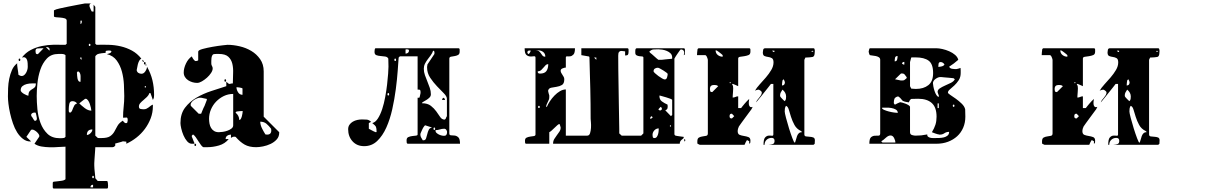

<svg xmlns="http://www.w3.org/2000/svg" viewBox="-20 -827 7040 1114"><path d="M847 -287Q843 -275 833 -265Q823 -255 812.5 -246.5Q802 -238 794 -229Q786 -220 786 -209Q786 -197 795 -195Q804 -193 814 -193Q823 -193 829.5 -196Q836 -199 842 -203.5Q848 -208 853.5 -212.5Q859 -217 867 -220V-210Q867 -174 854.5 -141Q842 -108 821 -79.5Q800 -51 772 -29Q744 -7 713 7V-5Q711 -5 703.5 -6Q696 -7 693 -7Q691 -6 684.5 -4Q678 -2 670 0Q662 2 655.5 4Q649 6 647 7Q652 15 646 21Q640 27 633 27H533Q533 32 532 45Q531 58 530 73Q529 88 528 101.5Q527 115 527 120V133Q527 141 528 153.5Q529 166 530.5 178Q532 190 532.5 198.5Q533 207 533 207L547 223H600Q605 223 606 235Q607 247 607 250Q607 253 606.5 260Q606 267 600 267H293Q286 267 286 258Q286 249 286 247Q286 243 286 235.5Q286 228 293 227Q296 227 304 226Q312 225 320.5 224Q329 223 336.5 222Q344 221 347 220Q350 219 355 216.5Q360 214 360 213V24Q343 24 319 26Q295 28 269.5 27.5Q244 27 220.5 23Q197 19 180 7L207 -33Q210 -39 206 -46Q202 -53 195.5 -59.5Q189 -66 181 -70.5Q173 -75 169 -75Q167 -75 163.5 -74.5Q160 -74 160 -73L133 -33L160 -7Q159 -6 157 -6Q133 -6 113.5 -21Q94 -36 79.5 -59Q65 -82 55 -111.5Q45 -141 38.5 -170Q32 -199 29 -224.5Q26 -250 26 -267Q26 -288 27 -315.5Q28 -343 33.5 -370Q39 -397 49.5 -421Q60 -445 80 -460Q79 -455 80 -446Q81 -437 82.5 -427Q84 -417 85.5 -408Q87 -399 87 -393Q97 -386 107 -386Q114 -386 120.5 -391.5Q127 -397 131.5 -405Q136 -413 138.5 -422Q141 -431 141 -439Q141 -448 140.5 -459Q140 -470 137 -479Q134 -488 127 -492.5Q120 -497 107 -493Q128 -521 158.5 -537Q189 -553 223 -560Q257 -567 292.5 -567.5Q328 -568 360 -567L367 -573V-707Q367 -717 355.5 -720.5Q344 -724 330 -725Q316 -726 304.5 -727Q293 -728 293 -733V-767L307 -773Q308 -774 328.5 -778.5Q349 -783 376 -788.5Q403 -794 430 -799Q457 -804 473 -807H511Q499 -806 499 -794L500 -787Q502 -781 507 -770.5Q512 -760 513 -760H523V-800L533 -787V-573L540 -567Q575 -568 611 -567Q647 -566 681 -558Q715 -550 745.5 -533.5Q776 -517 800 -487Q792 -483 787 -473Q782 -463 779.5 -452.5Q777 -442 775.5 -432.5Q774 -423 773 -420Q775 -409 783 -404Q791 -399 801 -399Q814 -399 823.5 -413.5Q833 -428 833 -440Q855 -401 864.5 -361Q874 -321 874 -276Q874 -267 873 -261.5Q872 -256 867 -247L853 -287ZM447 -687Q453 -689 454 -695.5Q455 -702 455 -707H447ZM500 -573Q495 -573 495 -566.5Q495 -560 500 -560Q505 -560 505 -566.5Q505 -573 500 -573ZM267 -533Q268 -536 268 -540Q268 -547 262.5 -550.5Q257 -554 250 -554Q248 -554 247 -553ZM220 -547Q210 -547 198 -546Q186 -545 186 -531Q186 -525 187.5 -519Q189 -513 197 -513H200L233 -547ZM547 -27Q547 -26 555.5 -26Q564 -26 568 -26Q603 -26 618.5 -36.5Q634 -47 643 -62.5Q652 -78 661 -95.5Q670 -113 693 -127Q694 -124 699 -119Q704 -114 707 -113Q717 -111 719 -117.5Q721 -124 721 -129Q721 -146 714 -145Q707 -144 694 -144Q694 -176 697.5 -207Q701 -238 701 -270Q701 -298 699 -336.5Q697 -375 687.5 -411Q678 -447 657.5 -475.5Q637 -504 600 -513Q605 -514 614 -517Q623 -520 627 -527Q625 -533 619.5 -533.5Q614 -534 609 -534Q604 -534 597.5 -532.5Q591 -531 593 -520Q590 -520 583.5 -519.5Q577 -519 569.5 -518Q562 -517 555.5 -515.5Q549 -514 547 -513Q544 -512 538.5 -507Q533 -502 533 -500V-40ZM360 -507Q360 -508 355 -510.5Q350 -513 347 -513Q346 -514 335 -514Q324 -514 319 -514Q277 -514 252 -487.5Q227 -461 214 -422.5Q201 -384 197 -342Q193 -300 193 -270Q193 -236 197 -193.5Q201 -151 215 -113.5Q229 -76 255.5 -50.5Q282 -25 328 -25Q332 -25 342 -25.5Q352 -26 353 -27L360 -33ZM445 -493Q445 -485 453 -480V-493ZM93 -473Q88 -473 88 -480Q88 -487 93 -487Q98 -487 98 -480Q98 -473 93 -473ZM813 -467Q808 -468 807 -473Q806 -474 806 -477Q806 -479 807 -480Q811 -479 813 -473Q814 -473 814 -470Q814 -468 813 -467ZM820 -453Q815 -453 815 -460Q815 -467 820 -467Q825 -467 825 -460Q825 -453 820 -453ZM827 -447Q824 -446 824 -450Q824 -454 827 -453Q830 -453 830 -450Q830 -447 827 -447ZM426 -404Q426 -401 427 -400Q427 -396 427.5 -388Q428 -380 429.5 -372Q431 -364 435 -358Q439 -352 447 -352Q447 -358 447.5 -367.5Q448 -377 447.5 -386.5Q447 -396 443.5 -403.5Q440 -411 433 -413Q428 -411 427 -407Q426 -406 426 -404ZM145 -272Q145 -290 151.5 -297.5Q158 -305 166.5 -309.5Q175 -314 181.5 -320.5Q188 -327 188 -343Q180 -343 165 -343Q150 -343 135.5 -339.5Q121 -336 110.5 -327.5Q100 -319 100 -303Q100 -298 105.5 -292.5Q111 -287 118.5 -282.5Q126 -278 133.5 -275Q141 -272 145 -272ZM820 -320H827V-327H820ZM440 -227Q452 -215 471.5 -200Q491 -185 510 -185Q510 -190 507.5 -201.5Q505 -213 501 -224.5Q497 -236 490.5 -245Q484 -254 477 -254Q474 -254 473 -253Q472 -252 461.5 -244.5Q451 -237 447 -233ZM387 -173Q395 -177 398 -184.5Q401 -192 404 -200Q407 -208 411.5 -215.5Q416 -223 427 -227Q417 -240 400 -240Q385 -240 382 -224Q379 -208 379 -196Q379 -193 379 -184Q379 -175 387 -173ZM183 -126Q194 -126 194 -140L193 -147Q193 -150 190.5 -160Q188 -170 187 -173Q184 -174 180 -174Q174 -174 168 -171Q162 -168 160 -160Q161 -158 162 -155Q164 -148 167 -147Q169 -143 174 -135Q179 -127 180 -127Q180 -126 183 -126ZM516 -76Q484 -76 484 -44Q495 -44 505.5 -54.5Q516 -65 516 -76ZM520 207Q525 207 525 200Q525 193 520 193Q515 193 515 200Q515 207 520 207ZM520 245Q505 245 505 260H520Z M1600 -57Q1600 -34 1585.5 -18Q1571 -2 1550 8Q1529 18 1506 22.5Q1483 27 1466 27Q1426 27 1399.5 12Q1373 -3 1347 -33Q1344 -34 1340 -34Q1334 -34 1330 -32.5Q1326 -31 1320 -27V-46Q1308 -46 1298.5 -39.5Q1289 -33 1289 -20H1307Q1285 7 1250.5 17Q1216 27 1183 27H1160Q1154 25 1146.5 15Q1139 5 1131.5 -7Q1124 -19 1116 -30.5Q1108 -42 1100 -47Q1096 -44 1093 -40V-33Q1094 -32 1096 -27Q1098 -22 1100 -16.5Q1102 -11 1104 -6Q1106 -1 1107 0Q1108 2 1108 7H1093Q1078 7 1065.5 -7.5Q1053 -22 1044.5 -42Q1036 -62 1031.5 -82Q1027 -102 1027 -113Q1027 -167 1053.5 -202Q1080 -237 1120 -260.5Q1160 -284 1206.5 -299Q1253 -314 1293 -327V-353Q1301 -345 1305 -342.5Q1309 -340 1312 -340Q1315 -340 1319 -341.5Q1323 -343 1331 -343Q1331 -371 1332.5 -401.5Q1334 -432 1328 -457Q1322 -482 1304.5 -498Q1287 -514 1250 -514Q1247 -514 1235 -514Q1223 -514 1220 -513Q1214 -511 1211 -504.5Q1208 -498 1207 -490Q1206 -482 1206 -473.5Q1206 -465 1206 -459Q1206 -450 1210 -444Q1214 -438 1214 -430Q1214 -418 1204.5 -403.5Q1195 -389 1181 -376.5Q1167 -364 1151.5 -355Q1136 -346 1124 -346Q1110 -346 1096.5 -350Q1083 -354 1071.5 -361.5Q1060 -369 1053 -380.5Q1046 -392 1046 -406Q1046 -431 1059 -458.5Q1072 -486 1093 -500Q1095 -494 1101 -485Q1107 -476 1113 -473Q1115 -472 1124 -474L1130 -477V-527Q1130 -536 1156 -543Q1182 -550 1213.5 -555.5Q1245 -561 1271.5 -564Q1298 -567 1300 -567Q1333 -567 1370 -558.5Q1407 -550 1438 -531.5Q1469 -513 1489.5 -483.5Q1510 -454 1510 -413V-150L1600 -60ZM1287 -353Q1282 -353 1282 -360Q1282 -367 1287 -367Q1292 -367 1292 -360Q1292 -353 1287 -353ZM1387 -313Q1387 -315 1382 -316.5Q1377 -318 1371 -319Q1365 -320 1359 -320.5Q1353 -321 1352 -321Q1352 -307 1361 -292Q1370 -277 1387 -277ZM1333 -282Q1304 -282 1279 -270Q1254 -258 1234.5 -238Q1215 -218 1204 -192Q1193 -166 1193 -138Q1193 -124 1195.5 -110Q1198 -96 1204.5 -85Q1211 -74 1222 -67Q1233 -60 1250 -60Q1259 -60 1273 -62Q1287 -64 1300.5 -69Q1314 -74 1323.5 -81.5Q1333 -89 1333 -100ZM1180 -253 1147 -260H1139Q1133 -260 1124 -256.5Q1115 -253 1106.5 -247.5Q1098 -242 1092 -234.5Q1086 -227 1086 -220Q1086 -214 1087 -213L1133 -167H1147Q1147 -167 1149 -172Q1151 -177 1154 -184.5Q1157 -192 1160.5 -200Q1164 -208 1167 -213L1180 -247ZM1388 -183Q1384 -183 1370.5 -182Q1357 -181 1353 -180Q1352 -180 1349.5 -177.5Q1347 -175 1347 -173Q1368 -156 1368 -131Q1374 -131 1377.5 -137.5Q1381 -144 1383.5 -153Q1386 -162 1387 -170.5Q1388 -179 1388 -183ZM1554 -70Q1554 -77 1553 -80Q1540 -97 1526 -109Q1512 -121 1490 -121Q1490 -102 1501 -80.5Q1512 -59 1520 -47Q1523 -46 1530 -46Q1554 -46 1554 -70ZM1113 20Q1108 20 1108 13.5Q1108 7 1113 7Q1118 7 1118 13.5Q1118 20 1113 20Z M2347 7Q2340 7 2339.5 -2Q2339 -11 2339 -13Q2339 -27 2349 -31.5Q2359 -36 2371 -37.5Q2383 -39 2393 -40Q2403 -41 2403 -47V-260H2413Q2414 -260 2416.5 -270.5Q2419 -281 2420 -287V-294Q2420 -301 2417.5 -304.5Q2415 -308 2403 -307V-500H2300L2293 -493Q2291 -465 2287.5 -416Q2284 -367 2276.5 -309.5Q2269 -252 2256 -193.5Q2243 -135 2221.5 -87Q2200 -39 2168.5 -9Q2137 21 2093 21Q2051 21 2025.5 -7Q2000 -35 2000 -77Q2000 -92 2007.5 -103Q2015 -114 2027 -121Q2039 -128 2053 -131Q2067 -134 2080 -134Q2095 -134 2108 -133Q2121 -132 2133 -120L2120 -113V-80Q2120 -80 2124.5 -77.5Q2129 -75 2135.5 -71.5Q2142 -68 2149 -64.5Q2156 -61 2160 -60L2165 -61Q2165 -82 2161.5 -90.5Q2158 -99 2140 -113Q2158 -117 2172.5 -139.5Q2187 -162 2197.5 -194Q2208 -226 2215 -264Q2222 -302 2226 -337Q2230 -372 2232 -399.5Q2234 -427 2234 -440L2233 -487Q2228 -497 2215 -499Q2202 -501 2188 -502Q2174 -503 2163.5 -507Q2153 -511 2153 -526Q2153 -530 2154 -538.5Q2155 -547 2160 -547H2640Q2647 -547 2647 -538Q2647 -529 2647 -527Q2647 -513 2637.5 -508Q2628 -503 2617 -501.5Q2606 -500 2596.5 -498Q2587 -496 2587 -487V-53Q2587 -42 2596.5 -42Q2606 -42 2618 -40.5Q2630 -39 2639.5 -30Q2649 -21 2649 7ZM2333 -516Q2341 -516 2347 -520.5Q2353 -525 2353 -533Q2353 -539 2348 -540Q2343 -541 2340 -541Q2336 -541 2333 -540ZM2573 -253Q2573 -268 2555 -286Q2537 -304 2515.5 -326.5Q2494 -349 2476 -376Q2458 -403 2458 -435Q2458 -437 2458 -439.5Q2458 -442 2459 -445Q2459 -449 2460 -453L2500 -513Q2501 -514 2501 -520Q2501 -524 2500 -528Q2499 -532 2493 -533Q2488 -518 2479 -506Q2470 -494 2461 -482Q2452 -470 2445.5 -457Q2439 -444 2439 -428Q2439 -409 2445.5 -391Q2452 -373 2459.5 -354.5Q2467 -336 2473.5 -317.5Q2480 -299 2480 -280Q2480 -269 2472 -261Q2464 -253 2454 -247Q2444 -241 2436 -236.5Q2428 -232 2428 -228Q2461 -228 2480 -213Q2499 -198 2511.5 -180.5Q2524 -163 2534 -148Q2544 -133 2560 -133Q2561 -133 2563.5 -135.5Q2566 -138 2567 -140Q2567 -141 2568 -143.5Q2569 -146 2570 -148Q2571 -151 2573 -153ZM2273 -473Q2278 -473 2278 -480Q2278 -487 2273 -487Q2268 -487 2268 -480Q2268 -473 2273 -473ZM2233 -273Q2238 -273 2238 -280Q2238 -287 2233 -287Q2228 -287 2228 -280Q2228 -273 2233 -273ZM2545 -247Q2545 -255 2553 -260Q2562 -255 2562 -247ZM2447 -100Q2446 -100 2443.5 -97.5Q2441 -95 2440 -93Q2435 -87 2428.5 -72.5Q2422 -58 2420 -53L2419 -47Q2419 -37 2423 -30Q2427 -23 2433 -13H2437Q2448 -13 2452 -24Q2456 -35 2459 -48.5Q2462 -62 2467.5 -73.5Q2473 -85 2487 -87ZM2500 -73Q2505 -73 2505 -80Q2505 -87 2500 -87Q2495 -87 2495 -80Q2495 -73 2500 -73ZM2507 -67Q2507 -61 2512.5 -56Q2518 -51 2525.5 -47Q2533 -43 2541.5 -41Q2550 -39 2557 -39Q2574 -39 2574 -61Q2574 -67 2569.5 -73.5Q2565 -80 2557 -80Q2544 -80 2532 -76Q2520 -72 2507 -72Z M3947 -547Q3954 -547 3954 -538Q3954 -529 3954 -527Q3954 -523 3954 -515.5Q3954 -508 3947 -507Q3952 -520 3948 -530Q3944 -540 3930 -540Q3928 -540 3922.5 -532Q3917 -524 3910 -514Q3902 -503 3893 -487V-47Q3893 -46 3895.5 -43Q3898 -40 3900 -40Q3903 -39 3909.5 -38Q3916 -37 3923.5 -36Q3931 -35 3937.5 -34Q3944 -33 3947 -33V-30Q3947 -26 3943.5 -23Q3940 -20 3935.5 -16.5Q3931 -13 3927.5 -7.5Q3924 -2 3924 7H3189Q3189 -9 3196 -20.5Q3203 -32 3211 -42.5Q3219 -53 3226 -63.5Q3233 -74 3233 -87Q3233 -89 3230.5 -96.5Q3228 -104 3227 -107H3224Q3221 -107 3213.5 -100.5Q3206 -94 3197.5 -85.5Q3189 -77 3180.5 -69.5Q3172 -62 3167 -60V7H3033Q3027 7 3026.5 -0.5Q3026 -8 3026 -11Q3026 -24 3035.5 -28.5Q3045 -33 3056.5 -34.5Q3068 -36 3077.5 -37.5Q3087 -39 3087 -47V-493Q3087 -502 3077 -500.5Q3067 -499 3055.5 -499.5Q3044 -500 3034 -508.5Q3024 -517 3024 -547H3316Q3316 -520 3307.5 -511Q3299 -502 3289.5 -500.5Q3280 -499 3271.5 -500Q3263 -501 3263 -493V-435Q3256 -435 3244.5 -430.5Q3233 -426 3233 -417Q3233 -410 3236.5 -404Q3240 -398 3243.5 -392.5Q3247 -387 3250.5 -381Q3254 -375 3254 -367Q3254 -342 3240.5 -334Q3227 -326 3210 -323.5Q3193 -321 3178 -318Q3163 -315 3160 -300Q3160 -298 3163 -286.5Q3166 -275 3167 -273V-263Q3167 -254 3164 -247.5Q3161 -241 3158 -234.5Q3155 -228 3152 -221.5Q3149 -215 3149 -207H3153Q3159 -222 3170.5 -239.5Q3182 -257 3197 -272.5Q3212 -288 3229 -298Q3246 -308 3263 -308V-40H3387Q3399 -40 3403.5 -54Q3408 -68 3409 -85.5Q3410 -103 3408.5 -118.5Q3407 -134 3407 -137Q3407 -182 3406.5 -225Q3406 -268 3405 -311Q3404 -354 3402.5 -399Q3401 -444 3400 -493Q3400 -500 3393 -500L3353 -507V-547H3620Q3627 -547 3627 -538Q3627 -529 3627 -527Q3627 -515 3623.5 -510Q3620 -505 3607 -505V-529Q3601 -529 3594 -530.5Q3587 -532 3581 -531Q3575 -530 3571 -524.5Q3567 -519 3567 -504V-500Q3567 -466 3567.5 -420Q3568 -374 3569 -324.5Q3570 -275 3570.5 -226.5Q3571 -178 3572 -139.5Q3573 -101 3573 -77Q3573 -53 3573 -53L3587 -40H3700L3713 -53V-493Q3713 -499 3705.5 -499.5Q3698 -500 3689.5 -501Q3681 -502 3673.5 -506Q3666 -510 3666 -521Q3666 -525 3666 -532Q3666 -539 3667 -540Q3667 -542 3669.5 -544.5Q3672 -547 3673 -547ZM3880 -493Q3880 -508 3871 -517Q3862 -526 3849 -531.5Q3836 -537 3822 -539Q3808 -541 3799 -541Q3783 -541 3771 -540Q3759 -539 3747 -527L3753 -520Q3756 -518 3762.5 -512.5Q3769 -507 3776.5 -500Q3784 -493 3790.5 -487.5Q3797 -482 3800 -480H3820Q3827 -481 3837 -482Q3847 -483 3856.5 -484Q3866 -485 3873 -485.5Q3880 -486 3880 -487ZM3144 -498Q3144 -516 3131.5 -525.5Q3119 -535 3103 -535Q3101 -535 3095 -534.5Q3089 -534 3087 -533Q3101 -535 3107.5 -529.5Q3114 -524 3118.5 -517Q3123 -510 3128 -504Q3133 -498 3144 -498ZM3040 -520Q3041 -517 3047 -513Q3052 -517 3055 -522.5Q3058 -528 3060 -533Q3058 -534 3053 -534Q3040 -534 3040 -523ZM3440 -493H3427L3440 -480ZM3100 -410Q3100 -400 3113 -400Q3140 -400 3150.5 -415Q3161 -430 3161 -455Q3152 -455 3146 -449Q3140 -443 3134 -435.5Q3128 -428 3120.5 -421Q3113 -414 3100 -413ZM3854 -398Q3854 -400 3846.5 -406Q3839 -412 3829 -418Q3819 -424 3810 -429Q3801 -434 3797 -434Q3787 -434 3779.5 -429Q3772 -424 3772 -413Q3772 -410 3780.5 -402Q3789 -394 3800 -386Q3811 -378 3821.5 -372Q3832 -366 3837 -366Q3847 -366 3850.5 -378.5Q3854 -391 3854 -398ZM3880 -247Q3880 -250 3869.5 -254Q3859 -258 3846 -262Q3833 -266 3821.5 -269Q3810 -272 3807 -273Q3806 -272 3806 -270Q3806 -249 3820.5 -238.5Q3835 -228 3853 -220Q3854 -217 3854 -210Q3854 -202 3852 -196.5Q3850 -191 3840 -187L3873 -153L3880 -160ZM3107 -200Q3112 -200 3112 -206.5Q3112 -213 3107 -213Q3102 -213 3102 -206.5Q3102 -200 3107 -200ZM3820 -200Q3819 -203 3813 -207L3800 -193Q3801 -189 3807 -187Q3807 -186 3810 -186Q3813 -186 3813 -187Q3819 -189 3820 -193ZM3760 -153Q3752 -148 3752 -138Q3762 -138 3767 -147ZM3873 -100H3867V-93H3873ZM3802 -82Q3787 -82 3776.5 -70.5Q3766 -59 3766 -44Q3766 -38 3767.5 -32Q3769 -26 3777 -26Q3786 -26 3791 -33Q3796 -40 3798.5 -49.5Q3801 -59 3801.5 -68Q3802 -77 3802 -82ZM3953 -7Q3950 -5 3950 -13.5Q3950 -22 3953 -20Q3956 -18 3956 -13Q3956 -8 3953 -7Z M4340 -193Q4336 -188 4325.5 -173.5Q4315 -159 4303 -143Q4291 -127 4281 -113Q4271 -99 4267 -93Q4260 -78 4260 -67Q4260 -49 4271.5 -44.5Q4283 -40 4297 -38Q4311 -36 4322.5 -31.5Q4334 -27 4334 -11Q4334 -6 4333.5 -0.5Q4333 5 4327 7V-8Q4325 -8 4320 -11.5Q4315 -15 4313 -13Q4311 -11 4306 -0.5Q4301 10 4300 13H4040L4027 7Q4026 6 4026 1Q4026 -4 4026 -7Q4026 -24 4035.5 -29Q4045 -34 4056.5 -35.5Q4068 -37 4077.5 -39Q4087 -41 4087 -53V-480Q4087 -482 4084.5 -489.5Q4082 -497 4080 -500Q4079 -502 4076.5 -504.5Q4074 -507 4073 -507H4024Q4024 -510 4025 -523Q4026 -536 4027 -540Q4027 -542 4029.5 -544.5Q4032 -547 4033 -547H4327Q4334 -547 4334 -538Q4334 -529 4334 -527Q4334 -512 4323 -507.5Q4312 -503 4298.5 -501Q4285 -499 4274 -497.5Q4263 -496 4263 -487V-327Q4260 -328 4248.5 -333.5Q4237 -339 4233 -340H4227Q4228 -339 4230.5 -333.5Q4233 -328 4233 -327Q4234 -323 4234 -313.5Q4234 -304 4233 -293.5Q4232 -283 4231.5 -273.5Q4231 -264 4231 -261Q4240 -261 4247 -264.5Q4254 -268 4263 -268V-200H4280Q4283 -204 4288.5 -211Q4294 -218 4300.5 -225.5Q4307 -233 4314 -240.5Q4321 -248 4327 -253Q4326 -248 4325 -239Q4324 -230 4325 -221.5Q4326 -213 4331 -208Q4336 -203 4347 -207ZM4647 -47Q4647 -37 4656.5 -35.5Q4666 -34 4677.5 -33.5Q4689 -33 4698.5 -29.5Q4708 -26 4708 -13L4707 7Q4706 8 4703.5 10.5Q4701 13 4700 13H4440Q4455 12 4464.5 8.5Q4474 5 4474 -10Q4474 -27 4457 -27Q4440 -27 4428 -16Q4416 -5 4416 13H4410Q4410 -19 4419 -29Q4428 -39 4438.5 -40Q4449 -41 4458 -39.5Q4467 -38 4467 -47V-340H4453Q4449 -334 4437.5 -320Q4426 -306 4413.5 -290Q4401 -274 4389.5 -260Q4378 -246 4373 -240L4367 -233Q4369 -241 4374.5 -247.5Q4380 -254 4385.5 -261Q4391 -268 4395.5 -275Q4400 -282 4400 -290Q4400 -296 4392 -301.5Q4384 -307 4380 -307Q4377 -307 4369.5 -304.5Q4362 -302 4360 -300Q4370 -318 4388 -337.5Q4406 -357 4424 -378Q4442 -399 4455 -421Q4468 -443 4468 -465Q4468 -484 4458.5 -489.5Q4449 -495 4437 -496.5Q4425 -498 4415.5 -502Q4406 -506 4406 -523Q4406 -529 4408 -538Q4410 -547 4420 -547H4700Q4704 -547 4705.5 -543.5Q4707 -540 4707.5 -535.5Q4708 -531 4707.5 -527.5Q4707 -524 4707 -523Q4707 -499 4694.5 -496.5Q4682 -494 4653 -493L4647 -480ZM4173 -507Q4173 -507 4169.5 -510.5Q4166 -514 4160.5 -518Q4155 -522 4149.5 -526.5Q4144 -531 4140 -533Q4139 -534 4136 -534.5Q4133 -535 4132 -535Q4132 -518 4144.5 -508Q4157 -498 4173 -498ZM4473 -533H4460Q4465 -525 4473 -525ZM4693 -533 4687 -527H4700ZM4534 -350Q4534 -353 4533 -353Q4533 -355 4530.5 -360Q4528 -365 4527 -367Q4525 -366 4522.5 -363.5Q4520 -361 4520 -360Q4519 -357 4518 -345.5Q4517 -334 4517 -331Q4534 -331 4534 -350ZM4220 -347Q4221 -350 4217 -350Q4213 -350 4213 -347Q4214 -344 4216.5 -344Q4219 -344 4220 -347ZM4147 -327Q4141 -332 4135.5 -333Q4130 -334 4123 -334Q4099 -334 4099 -311Q4099 -305 4100.5 -299Q4102 -293 4110 -293H4113ZM4541 -267Q4541 -290 4520 -307Q4514 -298 4510 -290.5Q4506 -283 4506 -273L4507 -267Q4508 -265 4511.5 -261Q4515 -257 4519.5 -252.5Q4524 -248 4527.5 -244.5Q4531 -241 4533 -240Q4539 -246 4540 -253Q4541 -260 4541 -267ZM4593 0Q4596 -7 4598.5 -17.5Q4601 -28 4604.5 -37.5Q4608 -47 4614.5 -53.5Q4621 -60 4633 -60Q4632 -64 4627 -67Q4602 -79 4589.5 -102Q4577 -125 4569.5 -149Q4562 -173 4556.5 -191.5Q4551 -210 4540 -213Q4535 -204 4534 -197Q4533 -190 4533 -180Q4533 -172 4540.5 -143Q4548 -114 4558 -82Q4568 -50 4577.5 -25Q4587 0 4590 0ZM4240 -153Q4239 -155 4233.5 -160Q4228 -165 4227 -167H4223Q4217 -167 4215 -162.5Q4213 -158 4213 -153Q4213 -140 4223 -140H4227Z M5413 -547Q5428 -547 5448 -542.5Q5468 -538 5487.5 -529.5Q5507 -521 5521.5 -508.5Q5536 -496 5540 -480Q5529 -470 5514.5 -459Q5500 -448 5487 -440Q5491 -430 5504 -428Q5517 -426 5527 -426L5533 -427Q5536 -427 5543.5 -429.5Q5551 -432 5553 -433Q5554 -430 5554 -418.5Q5554 -407 5554 -403Q5554 -379 5542.5 -361.5Q5531 -344 5517 -331Q5503 -318 5491.5 -308.5Q5480 -299 5480 -290Q5480 -285 5494 -276Q5508 -267 5526 -254Q5544 -241 5560 -225.5Q5576 -210 5580 -193L5581 -150Q5581 -115 5568.5 -86Q5556 -57 5533.5 -36.5Q5511 -16 5480.5 -4.5Q5450 7 5413 7H5024Q5024 -23 5034 -31Q5044 -39 5055.5 -39.5Q5067 -40 5077 -40Q5087 -40 5087 -53V-480Q5087 -490 5079 -495Q5071 -500 5060.5 -502Q5050 -504 5040 -505Q5030 -506 5027 -507Q5025 -509 5022.5 -516.5Q5020 -524 5020 -527Q5020 -531 5022.5 -539Q5025 -547 5027 -547ZM5188 -502Q5175 -502 5173 -491.5Q5171 -481 5171 -471Q5183 -471 5185.5 -482Q5188 -493 5188 -502ZM5267 -313Q5268 -313 5278 -312Q5288 -311 5294 -311Q5339 -311 5366.5 -333Q5394 -355 5394 -403Q5394 -456 5368 -475Q5342 -494 5293 -494Q5287 -494 5277 -494Q5267 -494 5267 -493L5260 -467V-327ZM5227 -468Q5218 -468 5213 -460Q5218 -452 5227 -452ZM5460 -453Q5451 -467 5437 -467Q5427 -467 5425.5 -456Q5424 -445 5424 -439Q5433 -439 5444.5 -442Q5456 -445 5460 -453ZM5214 -360Q5223 -360 5227 -362.5Q5231 -365 5240 -373Q5241 -374 5241 -377Q5241 -379 5240 -380Q5234 -389 5228.5 -395Q5223 -401 5213 -401Q5208 -401 5207 -400L5173 -367L5207 -360ZM5513 -373Q5513 -373 5504.5 -374Q5496 -375 5484.5 -376Q5473 -377 5460.5 -378Q5448 -379 5440 -380H5436Q5423 -380 5408 -369Q5393 -358 5393 -344Q5393 -338 5395.5 -325Q5398 -312 5402.5 -298.5Q5407 -285 5413.5 -275Q5420 -265 5427 -265V-273Q5426 -275 5423 -283.5Q5420 -292 5420 -293Q5420 -306 5433 -314.5Q5446 -323 5463 -330.5Q5480 -338 5496.5 -346Q5513 -354 5520 -367ZM5260 -60Q5260 -47 5271.5 -43.5Q5283 -40 5292 -40Q5310 -40 5325 -41.5Q5340 -43 5360 -47Q5359 -39 5364 -34.5Q5369 -30 5377 -28Q5385 -26 5393 -26Q5401 -26 5406 -26Q5416 -26 5430 -26.5Q5444 -27 5456.5 -30Q5469 -33 5478 -40.5Q5487 -48 5487 -62Q5471 -62 5459.5 -54Q5448 -46 5434 -46H5429Q5428 -46 5427 -47Q5425 -47 5419 -48.5Q5413 -50 5406.5 -52.5Q5400 -55 5394.5 -57Q5389 -59 5387 -60Q5401 -83 5407.5 -103.5Q5414 -124 5414 -150Q5414 -204 5386.5 -229Q5359 -254 5307 -254L5267 -253Q5262 -250 5258.5 -244.5Q5255 -239 5253 -233Q5233 -236 5226 -238.5Q5219 -241 5215.5 -244Q5212 -247 5208.5 -252.5Q5205 -258 5193 -267H5187Q5173 -262 5169.5 -253.5Q5166 -245 5166 -230Q5166 -227 5167 -227Q5169 -221 5173 -220Q5176 -222 5186.5 -227Q5197 -232 5200 -233Q5201 -234 5203 -234Q5206 -234 5215.5 -231.5Q5225 -229 5235 -225Q5245 -221 5252.5 -216Q5260 -211 5260 -207ZM5427 -227H5420V-200H5427ZM5513 -207Q5518 -207 5518 -213.5Q5518 -220 5513 -220Q5508 -220 5508 -213.5Q5508 -207 5513 -207ZM5189 -172Q5189 -185 5177.5 -191.5Q5166 -198 5151 -200.5Q5136 -203 5120.5 -202.5Q5105 -202 5097 -202Q5097 -195 5109.5 -189.5Q5122 -184 5137.5 -180Q5153 -176 5168 -174Q5183 -172 5189 -172ZM5175 0Q5175 -12 5167.5 -26.5Q5160 -41 5147 -41Q5134 -41 5119.5 -27.5Q5105 -14 5093 -7L5100 0Z M6340 -193Q6336 -188 6325.5 -173.5Q6315 -159 6303 -143Q6291 -127 6281 -113Q6271 -99 6267 -93Q6260 -78 6260 -67Q6260 -49 6271.5 -44.5Q6283 -40 6297 -38Q6311 -36 6322.5 -31.5Q6334 -27 6334 -11Q6334 -6 6333.5 -0.5Q6333 5 6327 7V-8Q6325 -8 6320 -11.5Q6315 -15 6313 -13Q6311 -11 6306 -0.5Q6301 10 6300 13H6040L6027 7Q6026 6 6026 1Q6026 -4 6026 -7Q6026 -24 6035.5 -29Q6045 -34 6056.5 -35.5Q6068 -37 6077.5 -39Q6087 -41 6087 -53V-480Q6087 -482 6084.5 -489.5Q6082 -497 6080 -500Q6079 -502 6076.5 -504.5Q6074 -507 6073 -507H6024Q6024 -510 6025 -523Q6026 -536 6027 -540Q6027 -542 6029.5 -544.5Q6032 -547 6033 -547H6327Q6334 -547 6334 -538Q6334 -529 6334 -527Q6334 -512 6323 -507.5Q6312 -503 6298.5 -501Q6285 -499 6274 -497.5Q6263 -496 6263 -487V-327Q6260 -328 6248.5 -333.5Q6237 -339 6233 -340H6227Q6228 -339 6230.5 -333.5Q6233 -328 6233 -327Q6234 -323 6234 -313.5Q6234 -304 6233 -293.5Q6232 -283 6231.5 -273.5Q6231 -264 6231 -261Q6240 -261 6247 -264.5Q6254 -268 6263 -268V-200H6280Q6283 -204 6288.5 -211Q6294 -218 6300.5 -225.5Q6307 -233 6314 -240.5Q6321 -248 6327 -253Q6326 -248 6325 -239Q6324 -230 6325 -221.5Q6326 -213 6331 -208Q6336 -203 6347 -207ZM6647 -47Q6647 -37 6656.5 -35.5Q6666 -34 6677.5 -33.5Q6689 -33 6698.5 -29.5Q6708 -26 6708 -13L6707 7Q6706 8 6703.5 10.5Q6701 13 6700 13H6440Q6455 12 6464.5 8.5Q6474 5 6474 -10Q6474 -27 6457 -27Q6440 -27 6428 -16Q6416 -5 6416 13H6410Q6410 -19 6419 -29Q6428 -39 6438.5 -40Q6449 -41 6458 -39.5Q6467 -38 6467 -47V-340H6453Q6449 -334 6437.5 -320Q6426 -306 6413.5 -290Q6401 -274 6389.5 -260Q6378 -246 6373 -240L6367 -233Q6369 -241 6374.5 -247.5Q6380 -254 6385.5 -261Q6391 -268 6395.5 -275Q6400 -282 6400 -290Q6400 -296 6392 -301.5Q6384 -307 6380 -307Q6377 -307 6369.5 -304.5Q6362 -302 6360 -300Q6370 -318 6388 -337.5Q6406 -357 6424 -378Q6442 -399 6455 -421Q6468 -443 6468 -465Q6468 -484 6458.5 -489.5Q6449 -495 6437 -496.5Q6425 -498 6415.5 -502Q6406 -506 6406 -523Q6406 -529 6408 -538Q6410 -547 6420 -547H6700Q6704 -547 6705.5 -543.5Q6707 -540 6707.5 -535.5Q6708 -531 6707.5 -527.5Q6707 -524 6707 -523Q6707 -499 6694.5 -496.5Q6682 -494 6653 -493L6647 -480ZM6173 -507Q6173 -507 6169.5 -510.5Q6166 -514 6160.5 -518Q6155 -522 6149.5 -526.5Q6144 -531 6140 -533Q6139 -534 6136 -534.5Q6133 -535 6132 -535Q6132 -518 6144.5 -508Q6157 -498 6173 -498ZM6473 -533H6460Q6465 -525 6473 -525ZM6693 -533 6687 -527H6700ZM6534 -350Q6534 -353 6533 -353Q6533 -355 6530.5 -360Q6528 -365 6527 -367Q6525 -366 6522.5 -363.5Q6520 -361 6520 -360Q6519 -357 6518 -345.5Q6517 -334 6517 -331Q6534 -331 6534 -350ZM6220 -347Q6221 -350 6217 -350Q6213 -350 6213 -347Q6214 -344 6216.5 -344Q6219 -344 6220 -347ZM6147 -327Q6141 -332 6135.5 -333Q6130 -334 6123 -334Q6099 -334 6099 -311Q6099 -305 6100.5 -299Q6102 -293 6110 -293H6113ZM6541 -267Q6541 -290 6520 -307Q6514 -298 6510 -290.5Q6506 -283 6506 -273L6507 -267Q6508 -265 6511.5 -261Q6515 -257 6519.5 -252.5Q6524 -248 6527.5 -244.5Q6531 -241 6533 -240Q6539 -246 6540 -253Q6541 -260 6541 -267ZM6593 0Q6596 -7 6598.5 -17.5Q6601 -28 6604.5 -37.5Q6608 -47 6614.5 -53.5Q6621 -60 6633 -60Q6632 -64 6627 -67Q6602 -79 6589.5 -102Q6577 -125 6569.5 -149Q6562 -173 6556.5 -191.5Q6551 -210 6540 -213Q6535 -204 6534 -197Q6533 -190 6533 -180Q6533 -172 6540.5 -143Q6548 -114 6558 -82Q6568 -50 6577.5 -25Q6587 0 6590 0ZM6240 -153Q6239 -155 6233.5 -160Q6228 -165 6227 -167H6223Q6217 -167 6215 -162.5Q6213 -158 6213 -153Q6213 -140 6223 -140H6227Z"/></svg>

Font: Genkaimincho
Style: Regular
Weight: 800
Designer: Dr. Ken Lunde (project architect, glyph set definition & overall production); Masataka HATTORI \u670D \u90E8 \u6B63 \u8C
Foundry: Adobe Systems Incorporated
Version: Version 1.00